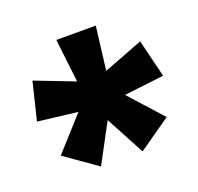

<svg xmlns="http://www.w3.org/2000/svg" viewBox="-84 -854 628 608"><g transform="rotate(-20 229.5 -550.5)"><path d="M296 -763H163L180 -617L48 -668L17 -541L151 -525L51 -414L159 -338L229 -469L299 -338L408 -414L308 -525L442 -541L411 -668L278 -617Z"/></g></svg>

Font: Noto Sans Georgian ExtraCondensed ExtraBold
Style: Regular
Weight: 800
Width: 2
Designer: Monotype Design Team, Akaki Razmadze
Foundry: Google LLC
Version: Version 2.005